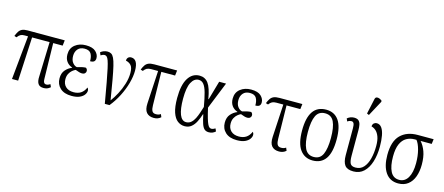

<svg xmlns="http://www.w3.org/2000/svg" viewBox="-52 -1409 4673 2020"><g transform="rotate(15 2284.0 -398.5)"><path d="M103 0 150 -477H109Q85 -477 68.5 -468Q52 -459 35 -436L10 -444Q22 -474 35 -494.5Q48 -515 69.5 -525.5Q91 -536 128 -536H534L527 -477H424L432 -87Q432 -37 465 -37Q477 -37 487.5 -41.5Q498 -46 508 -52L521 -22Q502 -6 485 0Q468 6 448 6Q404 6 387 -21Q370 -48 373 -99L385 -477H194L170 0Z M753 10Q672 10 628 -31Q584 -72 584 -137Q584 -194 614 -228Q644 -262 683 -277V-280Q643 -294 621 -325Q599 -356 599 -402Q599 -469 646.5 -506.5Q694 -544 764 -544Q838 -544 871.5 -512Q905 -480 905 -441Q905 -418 892.5 -405.5Q880 -393 848 -393Q849 -443 830.5 -474.5Q812 -506 760 -506Q712 -506 686.5 -476.5Q661 -447 661 -402Q661 -356 682 -329Q703 -302 729 -297Q754 -305 779.5 -310.5Q805 -316 824 -316Q831 -311 836 -303Q841 -295 841 -283Q841 -268 829.5 -257.5Q818 -247 799 -247Q784 -247 767 -252Q750 -257 726 -266Q709 -259 690.5 -243.5Q672 -228 659 -203.5Q646 -179 646 -144Q646 -93 677 -63Q708 -33 764 -33Q810 -33 842 -53.5Q874 -74 894 -119Q898 -115 902 -107Q906 -99 906 -86Q906 -66 890.5 -43.5Q875 -21 841.5 -5.5Q808 10 753 10Z M1114 0Q1091 -134 1074.5 -223.5Q1058 -313 1046 -367.5Q1034 -422 1024 -449.5Q1014 -477 1003.5 -486.5Q993 -496 980 -496Q970 -496 960 -492.5Q950 -489 938 -481L925 -511Q940 -524 959.5 -531.5Q979 -539 1001 -539Q1024 -539 1041 -529Q1058 -519 1071.5 -491Q1085 -463 1098 -409Q1111 -355 1126.5 -267.5Q1142 -180 1163 -51Q1193 -90 1222.5 -145.5Q1252 -201 1271 -262.5Q1290 -324 1290 -382Q1290 -440 1269 -464.5Q1248 -489 1211 -497Q1211 -519 1223.5 -531.5Q1236 -544 1256 -544Q1331 -544 1331 -418Q1331 -357 1310.5 -282.5Q1290 -208 1252.5 -134.5Q1215 -61 1165 0Z M1649 10Q1596 10 1569 -21.5Q1542 -53 1546 -122L1566 -479H1490Q1462 -479 1444.5 -470Q1427 -461 1410 -438L1385 -446Q1397 -476 1410.5 -496Q1424 -516 1446.5 -526Q1469 -536 1510 -536H1758L1751 -479H1601L1607 -118Q1607 -78 1618 -56Q1629 -34 1660 -34Q1675 -34 1687 -37Q1699 -40 1712 -49L1725 -18Q1695 10 1649 10Z M1984 10Q1942 10 1907.5 -16Q1873 -42 1853 -100.5Q1833 -159 1833 -257Q1833 -399 1878 -472Q1923 -545 2002 -545Q2062 -545 2097.5 -497Q2133 -449 2153 -330H2157L2216 -536H2291L2173 -243Q2188 -176 2200 -135Q2212 -94 2222 -73Q2232 -52 2242 -44.5Q2252 -37 2264 -37Q2274 -37 2285 -41.5Q2296 -46 2306 -52L2319 -22Q2305 -9 2287 -1.5Q2269 6 2247 6Q2217 6 2199 -10Q2181 -26 2168.5 -62.5Q2156 -99 2143 -162H2140Q2126 -118 2106.5 -78.5Q2087 -39 2057.5 -14.5Q2028 10 1984 10ZM1989 -35Q2020 -35 2042.5 -54.5Q2065 -74 2080.5 -105Q2096 -136 2107.5 -171Q2119 -206 2129 -238Q2113 -330 2097 -388Q2081 -446 2059 -473Q2037 -500 2004 -500Q1955 -500 1925 -443.5Q1895 -387 1895 -266Q1895 -154 1918.5 -94.5Q1942 -35 1989 -35Z M2553 10Q2472 10 2428 -31Q2384 -72 2384 -137Q2384 -194 2414 -228Q2444 -262 2483 -277V-280Q2443 -294 2421 -325Q2399 -356 2399 -402Q2399 -469 2446.5 -506.5Q2494 -544 2564 -544Q2638 -544 2671.5 -512Q2705 -480 2705 -441Q2705 -418 2692.5 -405.5Q2680 -393 2648 -393Q2649 -443 2630.5 -474.5Q2612 -506 2560 -506Q2512 -506 2486.5 -476.5Q2461 -447 2461 -402Q2461 -356 2482 -329Q2503 -302 2529 -297Q2554 -305 2579.5 -310.5Q2605 -316 2624 -316Q2631 -311 2636 -303Q2641 -295 2641 -283Q2641 -268 2629.5 -257.5Q2618 -247 2599 -247Q2584 -247 2567 -252Q2550 -257 2526 -266Q2509 -259 2490.5 -243.5Q2472 -228 2459 -203.5Q2446 -179 2446 -144Q2446 -93 2477 -63Q2508 -33 2564 -33Q2610 -33 2642 -53.5Q2674 -74 2694 -119Q2698 -115 2702 -107Q2706 -99 2706 -86Q2706 -66 2690.5 -43.5Q2675 -21 2641.5 -5.5Q2608 10 2553 10Z M3013 10Q2960 10 2933 -21.5Q2906 -53 2910 -122L2930 -479H2854Q2826 -479 2808.5 -470Q2791 -461 2774 -438L2749 -446Q2761 -476 2774.5 -496Q2788 -516 2810.5 -526Q2833 -536 2874 -536H3122L3115 -479H2965L2971 -118Q2971 -78 2982 -56Q2993 -34 3024 -34Q3039 -34 3051 -37Q3063 -40 3076 -49L3089 -18Q3059 10 3013 10Z M3379 10Q3291 10 3241 -58Q3191 -126 3191 -268Q3191 -544 3381 -544Q3471 -544 3519 -476Q3567 -408 3567 -268Q3567 -126 3519 -58Q3471 10 3379 10ZM3380 -29Q3449 -29 3477 -90.5Q3505 -152 3505 -268Q3505 -386 3476.5 -445Q3448 -504 3380 -504Q3311 -504 3282.5 -445Q3254 -386 3254 -268Q3254 -151 3283.5 -90Q3313 -29 3380 -29Z M3823 10Q3755 10 3728.5 -25.5Q3702 -61 3702 -135V-426Q3702 -464 3694 -480Q3686 -496 3668 -496Q3659 -496 3649 -493Q3639 -490 3625 -481L3612 -511Q3646 -539 3686 -539Q3721 -539 3737 -523Q3753 -507 3758 -481Q3763 -455 3763 -424V-144Q3763 -87 3776.5 -61Q3790 -35 3834 -35Q3888 -35 3921.5 -72.5Q3955 -110 3971 -172.5Q3987 -235 3987 -310Q3987 -372 3972.5 -411Q3958 -450 3935 -470.5Q3912 -491 3886 -497Q3887 -521 3900.5 -532.5Q3914 -544 3931 -544Q3965 -544 3986 -514.5Q4007 -485 4016.5 -433Q4026 -381 4026 -314Q4026 -222 4003 -148.5Q3980 -75 3935 -32.5Q3890 10 3823 10ZM3828 -606 3805 -616 3841 -781Q3845 -801 3858.5 -805Q3872 -809 3888 -803Q3904 -797 3918 -785V-773Z M4310 10Q4220 10 4172 -59.5Q4124 -129 4124 -251Q4124 -400 4192.5 -468Q4261 -536 4378 -536H4552L4545 -483H4424Q4459 -444 4480 -386Q4501 -328 4501 -245Q4501 -171 4480 -113.5Q4459 -56 4416.5 -23Q4374 10 4310 10ZM4311 -29Q4372 -29 4405.5 -85.5Q4439 -142 4439 -244Q4439 -323 4422 -387.5Q4405 -452 4379 -483H4359Q4310 -483 4270.5 -460Q4231 -437 4208.5 -386Q4186 -335 4186 -250Q4186 -147 4216 -88Q4246 -29 4311 -29Z"/></g></svg>

Font: Noto Serif Condensed Light
Style: Regular
Weight: 300
Width: 3
Designer: Monotype Design Team
Foundry: Monotype Imaging Inc.
Version: Version 2.013